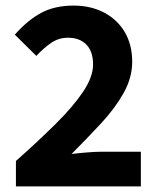

<svg xmlns="http://www.w3.org/2000/svg" viewBox="-20 -667 568 687"><path d="M37 0V-91Q117 -162 179.5 -224Q242 -286 277.5 -339Q313 -392 313 -436Q313 -483 289 -507.5Q265 -532 223 -532Q189 -532 161.5 -512.5Q134 -493 110 -467L33 -543Q79 -595 127.5 -621Q176 -647 243 -647Q305 -647 352.5 -622Q400 -597 426.5 -552Q453 -507 453 -446Q453 -389 422.5 -334.5Q392 -280 342 -226Q292 -172 236 -116Q260 -119 290 -121.5Q320 -124 342 -124H484V0Z"/></svg>

Font: Source Sans 3 ExtraLight
Style: Bold
Weight: 700
Version: Version 3.052;hotconv 1.1.0;makeotfexe 2.6.0